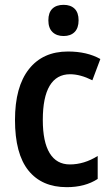

<svg xmlns="http://www.w3.org/2000/svg" viewBox="-20 -764 459 794"><path d="M42 -268Q42 -405 99.5 -478Q157 -551 261 -551Q340 -551 395 -520L362 -432Q312 -457 270 -457Q214 -457 185.5 -409.5Q157 -362 157 -268Q157 -177 185.5 -130.5Q214 -84 269 -84Q328 -84 384 -119V-24Q332 10 256 10Q153 10 97.5 -59Q42 -128 42 -268ZM305 -680Q305 -648 288.5 -631.5Q272 -615 243 -615Q214 -615 197 -631.5Q180 -648 180 -680Q180 -712 196.5 -728Q213 -744 243 -744Q272 -744 288.5 -728Q305 -712 305 -680Z"/></svg>

Font: Noto Sans Display Medium Narrow
Style: Regular
Weight: 500
Width: 4
Designer: Monotype Design team
Foundry: Monotype Imaging Inc.
Version: Version 1.000